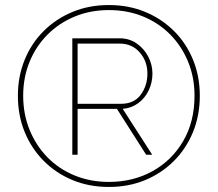

<svg xmlns="http://www.w3.org/2000/svg" viewBox="-20 -735 864 762"><path d="M412 7Q334 7 268.5 -20Q203 -47 154 -96Q105 -145 78 -211Q51 -277 51 -355Q51 -432 78 -498Q105 -564 154 -612.5Q203 -661 268.5 -688Q334 -715 412 -715Q490 -715 555.5 -688Q621 -661 670 -612.5Q719 -564 746 -498Q773 -432 773 -355Q773 -277 746 -211Q719 -145 670 -96Q621 -47 555.5 -20Q490 7 412 7ZM412 -13Q508 -13 585 -55.5Q662 -98 707 -175Q752 -252 752 -355Q752 -428 726.5 -490Q701 -552 655.5 -598Q610 -644 548 -669.5Q486 -695 412 -695Q339 -695 277 -669.5Q215 -644 169 -598Q123 -552 97.5 -490Q72 -428 72 -355Q72 -282 97.5 -219.5Q123 -157 168.5 -110.5Q214 -64 276.5 -38.5Q339 -13 412 -13ZM267 -583H455Q493 -583 522.5 -562.5Q552 -542 568.5 -510Q585 -478 585 -443Q585 -407 570 -376Q555 -345 528.5 -325.5Q502 -306 467 -303L584 -121H560L444 -303H288V-121H267ZM460 -323Q512 -323 538.5 -359Q565 -395 565 -443Q565 -492 534.5 -527Q504 -562 455 -562H288V-323Z"/></svg>

Font: Raleway Thin
Style: Regular
Weight: 100
Designer: Matt McInerney, Pablo Impallari, Rodrigo Fuenzalida
Foundry: Matt McInerney, Pablo Impallari, Rodrigo Fuenzalida
Version: Version 4.026